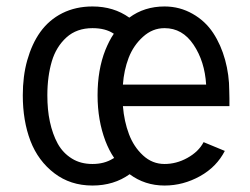

<svg xmlns="http://www.w3.org/2000/svg" viewBox="-20 -554 766 588"><path d="M125 -262.2C125 -301.8 129.9 -336.4 138.7 -366.2C147.5 -396 162.6 -420.4 183.6 -439.5C204.6 -458.5 231.4 -467.8 263.2 -467.8C289.6 -467.8 311 -462.4 328.6 -450.7C318.4 -436 310.1 -418.9 302.7 -400.9C286.6 -360.4 278.8 -314 278.8 -262.2C278.8 -210.4 287.1 -164.1 302.7 -122.6C310.1 -103.5 318.8 -85.9 329.6 -70.3L326.2 -68.4C308.1 -57.1 287.1 -51.8 263.2 -51.8C239.3 -51.8 218.3 -57.1 200.2 -68.4C182.1 -79.6 167.5 -94.7 156.7 -114.3C146 -133.8 138.2 -156.2 132.8 -181.2C127.4 -206.1 125 -232.9 125 -262.2ZM49.8 -262.2C49.8 -210 57.6 -163.6 73.2 -122.6C88.9 -81.5 113.8 -48.3 146.5 -23.4C179.2 1.5 217.8 14.2 263.2 14.2C307.1 14.2 345.2 2.4 377 -20.5C407.7 2.4 443.4 14.2 483.9 14.2C522.5 14.2 558.6 4.4 592.8 -14.6C627 -33.7 651.9 -59.6 668.5 -91.8L603.5 -118.7C593.3 -99.1 576.7 -83 553.7 -70.3C530.8 -57.6 507.3 -51.8 483.9 -51.8C459 -51.8 437 -60.5 418 -78.1C398.9 -95.7 384.8 -117.2 375 -143.1C365.2 -168.9 358.9 -197.8 356.4 -229H682.6V-252.9C682.6 -264.6 682.1 -272.5 682.1 -275.9C682.1 -308.6 677.7 -340.3 669.4 -370.6C661.1 -400.9 648.9 -428.7 632.8 -453.1C616.7 -477.5 595.7 -497.1 569.8 -511.7C543.9 -526.4 515.6 -534.2 483.9 -534.2C442.9 -534.2 406.7 -522.9 376 -500C343.8 -522.9 306.6 -534.2 263.2 -534.2C229 -534.2 198.2 -527.3 170.9 -513.7C143.6 -500 121.1 -480.5 103.5 -456.1C85.9 -431.6 72.8 -402.3 63.5 -369.6C54.2 -336.9 49.8 -300.8 49.8 -262.2ZM356.4 -294.9C358.4 -323.7 364.3 -351.6 374 -377C383.8 -402.3 398.4 -423.8 418 -441.4C437.5 -459 459 -467.8 483.9 -467.8C520.5 -467.8 549.8 -451.2 572.8 -417C595.7 -382.8 608.4 -342.3 611.3 -294.9Z"/></svg>

Font: Tuffy
Style: Regular
Weight: 500
Designer: Thatcher Ulrich, Karoly Barta and Michael Everson
Version: Version 001.270